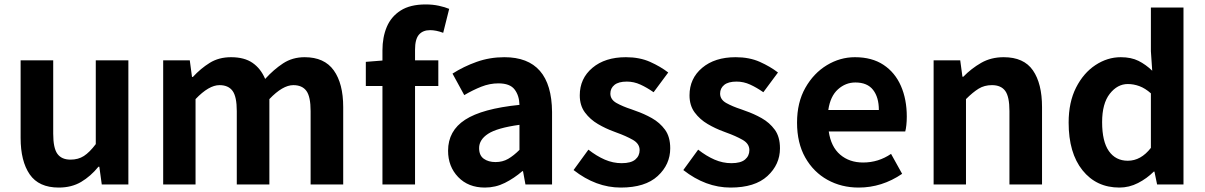

<svg xmlns="http://www.w3.org/2000/svg" viewBox="-20 -832 5437 866"><path d="M245 14Q155 14 114 -45.5Q73 -105 73 -210V-560H220V-229Q220 -164 239 -138Q258 -112 298 -112Q333 -112 358.5 -128.5Q384 -145 412 -182V-560H559V0H439L428 -80H424Q389 -37 346 -11.5Q303 14 245 14Z M716 0V-560H836L846 -485H850Q885 -523 926 -548.5Q967 -574 1022 -574Q1082 -574 1119 -548.5Q1156 -523 1176 -476Q1214 -518 1256.5 -546Q1299 -574 1354 -574Q1443 -574 1485.5 -514.5Q1528 -455 1528 -349V0H1381V-331Q1381 -396 1362 -422Q1343 -448 1303 -448Q1255 -448 1195 -385V0H1048V-331Q1048 -396 1029 -422Q1010 -448 970 -448Q922 -448 862 -385V0Z M2006 -792 1979 -684Q1947 -696 1920 -696Q1887 -696 1869.5 -675.5Q1852 -655 1852 -608V-560H1957V-444H1852V0H1705V-444H1630V-553L1705 -559V-605Q1705 -664 1724.5 -710.5Q1744 -757 1787 -784.5Q1830 -812 1900 -812Q1932 -812 1959.5 -806Q1987 -800 2006 -792Z M2167 14Q2092 14 2046.5 -33.5Q2001 -81 2001 -152Q2001 -242 2078 -292Q2155 -342 2323 -359Q2322 -401 2301 -428.5Q2280 -456 2228 -456Q2189 -456 2151 -441Q2113 -426 2074 -403L2021 -500Q2071 -532 2130 -553Q2189 -574 2255 -574Q2468 -574 2470 -327V0H2350L2339 -60H2336Q2299 -28 2257 -7Q2215 14 2167 14ZM2215 -101Q2247 -101 2272 -115.5Q2297 -130 2323 -156V-269Q2222 -255 2181.5 -228.5Q2141 -202 2141 -164Q2141 -131 2162 -116Q2183 -101 2215 -101Z M2780 14Q2668 14 2567 -65L2634 -157Q2671 -128 2708 -112Q2745 -96 2784 -96Q2826 -96 2845.5 -112.5Q2865 -129 2865 -155Q2865 -184 2834 -201.5Q2803 -219 2761 -234Q2755 -236 2748 -239Q2712 -252 2677 -272.5Q2642 -293 2618.5 -324.5Q2595 -356 2595 -402Q2595 -478 2652 -526Q2709 -574 2803 -574Q2865 -574 2912 -553Q2959 -532 2994 -505L2928 -416Q2898 -437 2868.5 -450.5Q2839 -464 2807 -464Q2770 -464 2751.5 -449Q2733 -434 2733 -410Q2733 -383 2760.5 -367.5Q2788 -352 2828 -339Q2837 -336 2847 -332Q2885 -319 2920.5 -299Q2956 -279 2979.5 -247Q3003 -215 3003 -163Q3003 -90 2946.5 -38Q2890 14 2780 14Z M3275 14Q3163 14 3062 -65L3129 -157Q3166 -128 3203 -112Q3240 -96 3279 -96Q3321 -96 3340.5 -112.5Q3360 -129 3360 -155Q3360 -184 3329 -201.5Q3298 -219 3256 -234Q3250 -236 3243 -239Q3207 -252 3172 -272.5Q3137 -293 3113.5 -324.5Q3090 -356 3090 -402Q3090 -478 3147 -526Q3204 -574 3298 -574Q3360 -574 3407 -553Q3454 -532 3489 -505L3423 -416Q3393 -437 3363.5 -450.5Q3334 -464 3302 -464Q3265 -464 3246.5 -449Q3228 -434 3228 -410Q3228 -383 3255.5 -367.5Q3283 -352 3323 -339Q3332 -336 3342 -332Q3380 -319 3415.5 -299Q3451 -279 3474.5 -247Q3498 -215 3498 -163Q3498 -90 3441.5 -38Q3385 14 3275 14Z M3853 14Q3775 14 3712 -21Q3649 -56 3612 -121.5Q3575 -187 3575 -279Q3575 -370 3612.5 -436Q3650 -502 3709.5 -538Q3769 -574 3836 -574Q3913 -574 3965 -539.5Q4017 -505 4043.5 -444.5Q4070 -384 4070 -306Q4070 -286 4068 -267.5Q4066 -249 4063 -239H3718Q3728 -170 3769.5 -134.5Q3811 -99 3873 -99Q3942 -99 3999 -138L4049 -48Q3958 14 3853 14ZM3716 -336H3944Q3944 -393 3918 -426.5Q3892 -460 3838 -460Q3794 -460 3759.5 -429Q3725 -398 3716 -336Z M4191 0V-560H4311L4321 -486H4325Q4361 -523 4405.5 -548.5Q4450 -574 4507 -574Q4598 -574 4639 -514.5Q4680 -455 4680 -349V0H4533V-331Q4533 -396 4514 -422Q4495 -448 4454 -448Q4420 -448 4394 -432Q4368 -416 4337 -385V0Z M5029 14Q4925 14 4862.5 -64Q4800 -142 4800 -279Q4800 -371 4833.5 -437Q4867 -503 4921 -538.5Q4975 -574 5035 -574Q5082 -574 5115 -557.5Q5148 -541 5177 -513L5171 -601V-798H5318V0H5199L5187 -58H5184Q5153 -27 5113 -6.5Q5073 14 5029 14ZM5067 -107Q5126 -107 5171 -165V-411Q5145 -434 5119 -443.5Q5093 -453 5067 -453Q5020 -453 4985.5 -409Q4951 -365 4951 -281Q4951 -194 4981.5 -150.5Q5012 -107 5067 -107Z"/></svg>

Font: Source Han Sans CN Bold
Style: Bold
Weight: 700
Designer: Ryoko NISHIZUKA 西塚涼子 (kana & ideographs); Paul D. Hunt (Latin, Greek & Cyrillic); Wenlong ZHANG 张文龙 (bopomofo); Sandoll 
Foundry: Adobe Systems Incorporated
Version: Version 1.00;May 30, 2023;FontCreator 11.5.0.2422 32-bit